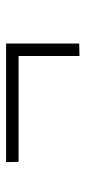

<svg xmlns="http://www.w3.org/2000/svg" viewBox="159 -494 287 646"><g transform="rotate(-90 303.0 -171.5)"><path d="M80 -295 81 -253H437V-48L479 -49V-295Z"/></g></svg>

Font: Prida01
Style: Bold
Weight: 700
Designer: gluk
Foundry: gluk
Version: Version 00.072